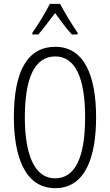

<svg xmlns="http://www.w3.org/2000/svg" viewBox="-20 -967 571 997"><path d="M292 -947H239C217 -903 177 -837 148 -797V-788H179C204 -816 238 -863 266 -899C294 -861 325 -818 353 -788H383V-797C361 -828 316 -901 292 -947ZM479 -358C479 -567 421 -724 267 -724C126 -724 52 -603 52 -359C52 -165 104 10 267 10C427 10 479 -159 479 -358ZM109 -358C109 -562 160 -674 267 -674C370 -674 422 -564 422 -358C422 -149 370 -41 266 -41C164 -41 109 -154 109 -358Z"/></svg>

Font: Noto Sans Lao ExtraCondensed Light
Style: Regular
Weight: 300
Width: 2
Designer: Monotype Design Team
Foundry: Monotype Imaging Inc.
Version: Version 2.003